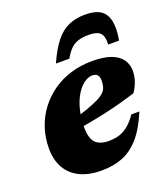

<svg xmlns="http://www.w3.org/2000/svg" viewBox="-131 -787 780 894"><g transform="rotate(-20 258.5 -339.5)"><path d="M329 -416.5Q312.5 -416.5 295.5 -406.5Q278.5 -396.5 263.2 -377.8Q248 -359 236.2 -332.8Q224.5 -306.5 217.8 -273.5Q211 -240.5 211 -202Q211 -147.5 232.2 -125.2Q253.5 -103 298 -103Q327 -103 350.8 -110.5Q374.5 -118 395.8 -135.5Q417 -153 438 -183.5H478Q446 -107 407.8 -63.8Q369.5 -20.5 323.5 -2.8Q277.5 15 220.5 15Q155.5 15 111.5 -7Q67.5 -29 45.2 -69.5Q23 -110 23 -165.5Q23 -218.5 38.8 -266Q54.5 -313.5 83.8 -352.5Q113 -391.5 153.5 -420.2Q194 -449 244 -464.2Q294 -479.5 351.5 -479.5Q410 -479.5 445.8 -465.5Q481.5 -451.5 497.8 -427.2Q514 -403 514 -372Q514 -347 505.5 -321.8Q497 -296.5 481 -273Q445.5 -261.5 406 -250.8Q366.5 -240 324.8 -230.8Q283 -221.5 241 -213.8Q199 -206 158.5 -199.5L160.5 -248Q214.5 -263.5 250.8 -276.2Q287 -289 309.2 -300.2Q331.5 -311.5 342.8 -323Q354 -334.5 358 -348Q362 -361.5 362 -378.5Q362 -391 358.5 -399.5Q355 -408 347.8 -412.2Q340.5 -416.5 329 -416.5ZM376.5 -599.5Q345.5 -599.5 324 -592.2Q302.5 -585 286.5 -568.8Q270.5 -552.5 255.5 -526H189Q217.5 -590 247 -626.5Q276.5 -663 312.2 -678.5Q348 -694 394.5 -694Q442 -694 469 -676.8Q496 -659.5 504.2 -622.2Q512.5 -585 502 -526H448Q450.5 -565.5 435 -582.5Q419.5 -599.5 376.5 -599.5Z"/></g></svg>

Font: Newsreader ExtraBold
Style: Italic
Weight: 800
Italic angle: -17°
Designer: Hugues Gentile
Foundry: Production Type
Version: Version 1.003